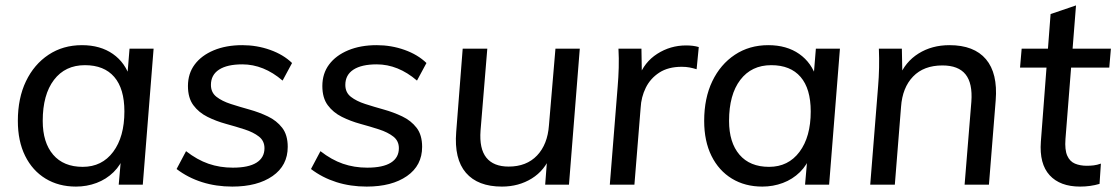

<svg xmlns="http://www.w3.org/2000/svg" viewBox="-20 -683 4128 710"><path d="M261 7Q197 7 148.5 -22.5Q100 -52 73 -106.5Q46 -161 46 -236Q46 -320 76 -382.5Q106 -445 159.5 -480.5Q213 -516 283 -516Q351 -516 397.5 -483.5Q444 -451 462 -392L449 -380L459 -503H548L508 0H419L430 -126L440 -110Q427 -73 400 -46.5Q373 -20 337 -6.5Q301 7 261 7ZM286 -66Q357 -66 398.5 -121.5Q440 -177 440 -271Q440 -355 402.5 -398.5Q365 -442 294 -442Q221 -442 179.5 -387.5Q138 -333 138 -236Q138 -156 176.5 -111Q215 -66 286 -66Z M839 7Q779 7 727 -9.5Q675 -26 633 -58L668 -124Q709 -92 751 -77.5Q793 -63 841 -63Q899 -63 928.5 -81.5Q958 -100 958 -135Q958 -162 937.5 -178Q917 -194 884.5 -204.5Q852 -215 815.5 -225Q779 -235 747 -251Q715 -267 695 -294Q675 -321 675 -365Q675 -411 700 -444.5Q725 -478 770.5 -497Q816 -516 876 -516Q930 -516 979 -498.5Q1028 -481 1060 -450L1025 -385Q955 -445 876 -445Q820 -445 790 -425.5Q760 -406 760 -369Q760 -341 780.5 -325Q801 -309 833.5 -298.5Q866 -288 902 -278Q938 -268 970.5 -252.5Q1003 -237 1023.5 -210.5Q1044 -184 1044 -140Q1044 -71 988 -32Q932 7 839 7Z M1336 7Q1276 7 1224 -9.5Q1172 -26 1130 -58L1165 -124Q1206 -92 1248 -77.5Q1290 -63 1338 -63Q1396 -63 1425.5 -81.5Q1455 -100 1455 -135Q1455 -162 1434.5 -178Q1414 -194 1381.5 -204.5Q1349 -215 1312.5 -225Q1276 -235 1244 -251Q1212 -267 1192 -294Q1172 -321 1172 -365Q1172 -411 1197 -444.5Q1222 -478 1267.5 -497Q1313 -516 1373 -516Q1427 -516 1476 -498.5Q1525 -481 1557 -450L1522 -385Q1452 -445 1373 -445Q1317 -445 1287 -425.5Q1257 -406 1257 -369Q1257 -341 1277.5 -325Q1298 -309 1330.5 -298.5Q1363 -288 1399 -278Q1435 -268 1467.5 -252.5Q1500 -237 1520.5 -210.5Q1541 -184 1541 -140Q1541 -71 1485 -32Q1429 7 1336 7Z M1836 7Q1747 7 1703 -44Q1659 -95 1667 -195L1691 -503H1782L1757 -200Q1752 -133 1778.5 -100Q1805 -67 1861 -67Q1927 -67 1966 -108Q2005 -149 2010 -220L2034 -503H2124L2084 0H1996L2004 -105L2017 -110Q1995 -53 1946.5 -23Q1898 7 1836 7Z M2235 0 2264 -362Q2267 -397 2268 -432.5Q2269 -468 2267 -503H2352L2354 -378L2342 -397Q2362 -453 2410.5 -484Q2459 -515 2517 -515Q2531 -515 2542.5 -513.5Q2554 -512 2564 -509L2556 -427Q2543 -431 2530 -433.5Q2517 -436 2501 -436Q2451 -436 2418 -414.5Q2385 -393 2368 -358.5Q2351 -324 2349 -284L2326 0Z M2799 7Q2735 7 2686.5 -22.5Q2638 -52 2611 -106.5Q2584 -161 2584 -236Q2584 -320 2614 -382.5Q2644 -445 2697.5 -480.5Q2751 -516 2821 -516Q2889 -516 2935.5 -483.5Q2982 -451 3000 -392L2987 -380L2997 -503H3086L3046 0H2957L2968 -126L2978 -110Q2965 -73 2938 -46.5Q2911 -20 2875 -6.5Q2839 7 2799 7ZM2824 -66Q2895 -66 2936.5 -121.5Q2978 -177 2978 -271Q2978 -355 2940.5 -398.5Q2903 -442 2832 -442Q2759 -442 2717.5 -387.5Q2676 -333 2676 -236Q2676 -156 2714.5 -111Q2753 -66 2824 -66Z M3198 0 3227 -362Q3233 -432 3230 -503H3315L3317 -400L3305 -398Q3327 -454 3376.5 -485Q3426 -516 3491 -516Q3582 -516 3626 -464Q3670 -412 3662 -312L3637 0H3547L3572 -307Q3577 -375 3550.5 -408Q3524 -441 3465 -441Q3396 -441 3356.5 -400Q3317 -359 3312 -288L3289 0Z M3752 -433 3758 -503H4088L4082 -433ZM4051 -78 4046 -3Q4029 2 4011 4.5Q3993 7 3974 7Q3900 7 3861.5 -35Q3823 -77 3829 -159L3865 -631L3959 -663L3920 -169Q3917 -129 3926.5 -107.5Q3936 -86 3955 -78Q3974 -70 3999 -70Q4012 -70 4024.5 -71.5Q4037 -73 4051 -78Z"/></svg>

Font: Muli Medium
Style: Italic
Weight: 500
Italic angle: -4.541°
Designer: Vernon Adams
Foundry: Vernon Adams
Version: Version 2.100; ttfautohint (v1.8.1.43-b0c9)